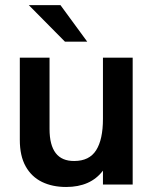

<svg xmlns="http://www.w3.org/2000/svg" viewBox="-20 -717 600 746"><path d="M237 9.5Q183.5 9.5 143 -10.2Q102.5 -30 79.8 -70.5Q57 -111 57 -173.5V-493H172.5V-216Q172.5 -90.5 268.5 -91.5Q327 -91.5 353.5 -133.2Q380 -175 380 -255V-493H495.5V0H380V-54Q332 9.5 237 9.5ZM319 -555H232.5L92 -697H215Z"/></svg>

Font: Acari Sans Neue
Style: Bold
Weight: 700
Designer: Alfredo Marco Pradil (font), Cristiano Sobral (main changes)
Foundry: Hanken Design Co. (font), Cristiano Sobral (main changes)
Version: Version 2.459;March 19, 2022;FontCreator 14.0.0.2808 64-bit;